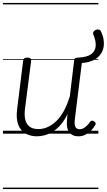

<svg xmlns="http://www.w3.org/2000/svg" viewBox="-20 -905 724 1300"><path d="M231 18Q186 18 152 -1.5Q118 -21 103 -62Q88 -103 96 -166L137 -495Q139 -506 145 -510.5Q151 -515 164 -515Q179 -515 185.5 -510Q192 -505 191 -494L149 -167Q144 -124 151.5 -93.5Q159 -63 181 -47Q203 -31 240 -31Q270 -31 300 -43.5Q330 -56 358.5 -82.5Q387 -109 411 -151.5Q435 -194 453 -254L482 -496Q483 -507 489.5 -511Q496 -515 510 -515Q571 -518 598.5 -539Q626 -560 628 -594.5Q630 -629 612 -671Q608 -681 613 -689.5Q618 -698 628.5 -702.5Q639 -707 649 -705Q659 -703 664 -692Q688 -641 682.5 -594Q677 -547 640.5 -515.5Q604 -484 534 -478L487 -100Q484 -78 486 -62Q488 -46 496.5 -38Q505 -30 520 -30Q533 -30 545 -36.5Q557 -43 568.5 -54.5Q580 -66 590 -80Q595 -87 602 -88Q609 -89 618 -83Q626 -78 627.5 -70.5Q629 -63 624 -57Q613 -37 595.5 -20Q578 -3 557 7.5Q536 18 511 18Q490 18 474.5 11Q459 4 449 -9Q439 -22 435 -41Q431 -60 433 -84L437 -133Q417 -90 391.5 -61Q366 -32 338.5 -14.5Q311 3 283.5 10.5Q256 18 231 18ZM0 365H646V375H0ZM0 -20H646V0H0ZM0 -505H646V-500H0ZM0 -885H646V-875H0Z"/></svg>

Font: Playwrite GB J Guides
Style: Italic
Weight: 400
Italic angle: -7.01216°
Designer: Veronika Burian, José Scaglione
Foundry: TypeTogether
Version: Version 1.003